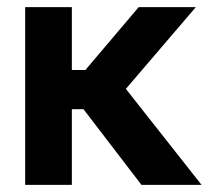

<svg xmlns="http://www.w3.org/2000/svg" viewBox="-20 -520 610 540"><path d="M50.8 -500H182.1V-323.2H220.2L370.1 -500H530.8L334 -270L546.9 0H377.9L214.8 -212.9H182.1V0H50.8Z"/></svg>

Font: LT Wave Text Bold
Style: Regular
Weight: 700
Designer: Daniel Lyons
Version: Version 2.5 (Glyphs App)